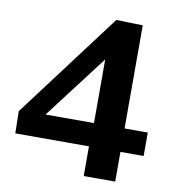

<svg xmlns="http://www.w3.org/2000/svg" viewBox="-79 -775 783 847"><g transform="rotate(10 312.0 -351.5)"><path d="M22 -133 20 -232 374 -703 493 -700V-238H597V-133H493V0H352V-133ZM139 -238H356V-523Z"/></g></svg>

Font: Georama ExtraCondensed Thin SemiBold
Style: Regular
Weight: 600
Version: Version 1.001